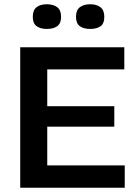

<svg xmlns="http://www.w3.org/2000/svg" viewBox="-20 -882 643 902"><path d="M75 0V-660H202V0ZM157 0V-105H566V0ZM157 -287V-383H517V-287ZM157 -556V-660H564V-556ZM404 -746Q373 -746 355 -759Q337 -772 337 -803Q337 -834 355 -848Q373 -862 404 -862Q434 -862 452 -848Q470 -834 470 -803Q470 -771 452 -758.5Q434 -746 404 -746ZM200 -746Q170 -746 152 -759Q134 -772 134 -803Q134 -834 151.5 -848Q169 -862 200 -862Q231 -862 249 -848Q267 -834 267 -803Q267 -772 249 -759Q231 -746 200 -746Z"/></svg>

Font: Bricolage Grotesque SemiBold
Style: Regular
Weight: 600
Designer: Mathieu Triay
Foundry: Atelier Triay
Version: Version 1.000;gftools[0.9.30]